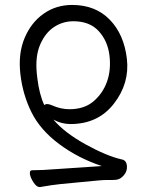

<svg xmlns="http://www.w3.org/2000/svg" viewBox="-20 -508 596 777"><path d="M131 -192Q139 -126 159 -83Q164 -87 171 -87Q178 -87 190 -82Q225 -66 261 -66Q321 -66 358.5 -98Q396 -130 413 -177.5Q430 -225 423 -283.5Q416 -342 379.5 -382Q343 -422 277 -422Q234 -422 198.5 -398.5Q163 -375 142.5 -327.5Q122 -280 129 -210ZM140 249Q128 249 115.5 230Q103 211 101 196Q99 181 110 181Q151 181 213 176L392 164Q296 132 219.5 75Q143 18 107.5 -53.5Q72 -125 62.5 -208Q53 -291 79.5 -354Q106 -417 156.5 -452.5Q207 -488 272 -488Q366 -488 424 -428.5Q482 -369 493.5 -270Q505 -171 441 -88.5Q377 -6 265 -6Q229 -6 196 -24Q241 29 326 76Q411 123 472 137Q491 140 493.5 162Q496 184 481.5 201Q467 218 450 219.5Q433 221 418 220.5Q403 220 381 222L224 237Q194 240 142 249Z"/></svg>

Font: ToneOZ-Pinyin-WenKai-Regular
Style: Regular
Weight: 400
Designer: Fontworks Inc.
Foundry: ToneOZ
Version: Version 0.240331